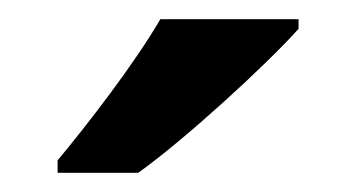

<svg xmlns="http://www.w3.org/2000/svg" viewBox="-20 -786 371 200"><path d="M291 -756V-766H147C121 -721 71 -656 40 -619V-606H124C173 -641 258 -719 291 -756Z"/></svg>

Font: Noto Sans Arabic SemBd
Style: Regular
Weight: 600
Designer: Monotype Design Team, Nadine Chahine, Nizar Qandah and Khaled Hosny
Foundry: Monotype Imaging Inc.
Version: Version 2.012